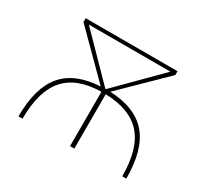

<svg xmlns="http://www.w3.org/2000/svg" viewBox="-106 -629 826 777"><g transform="rotate(30 307.0 -240.0)"><path d="M55 0Q55 -133 110.5 -199Q166 -265 283 -271L92 -462V-480H521V-462L327 -272Q446 -267 502.5 -201Q559 -135 559 0H540Q540 -128 485.5 -189.5Q431 -251 316 -254V0H296V-254Q182 -252 128 -190Q74 -128 74 0ZM116 -464 304 -272H306L497 -464Z"/></g></svg>

Font: Cantarell Thin
Style: Regular
Weight: 100
Designer: Dave Crossland, Nikolaus Waxweiler, Florian Fecher, Jacques Le Bailly, Eben Sorkin, Alexei Vanyashin, Alexios Zavras, Em
Version: Version 0.303